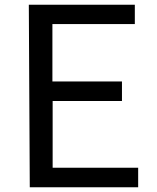

<svg xmlns="http://www.w3.org/2000/svg" viewBox="-20 -761 657 806"><path d="M105 25H560V-57H201V-337H492V-419H200V-660H546V-741H101Z"/></svg>

Font: GenEiGothic-pro-Regular
Style: Regular
Weight: 400
Designer: Ryoko NISHIZUKA (kana & ideographs); Paul D. Hunt (Latin, Greek & Cyrillic); Wenlong ZHANG (bopomofo); Sandoll Communica
Foundry: Adobe Systems Incorporated; o_tamon
Version: Version 1.000.140830